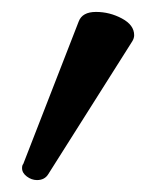

<svg xmlns="http://www.w3.org/2000/svg" viewBox="-20 -817 245 322"><path d="M19 -542 112 -781Q118 -797 141 -797Q164 -797 184.5 -786Q205 -775 205 -758Q205 -753 202 -748L61 -525Q55 -515 42 -515Q33 -515 25 -521Q17 -527 17 -535Q17 -540 19 -542Z"/></svg>

Font: Moon Stars Kai
Style: Bold
Weight: 700
Designer: GuiWonder
Version: Version 1.101